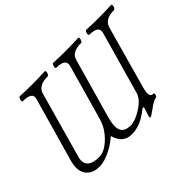

<svg xmlns="http://www.w3.org/2000/svg" viewBox="-129 -936 1227 1227"><g transform="rotate(-45 484.5 -323.0)"><path d="M632.8 20Q627.9 20 630.9 5.9Q633.3 -3.4 639.4 -21Q645.5 -38.6 647.9 -46.9Q649.4 -58.1 646 -58.1Q640.1 -58.1 633.8 -53.2Q553.2 13.2 473.1 13.2Q394.5 13.2 370.1 -75.2Q328.1 -36.6 274.7 -11.7Q221.2 13.2 181.2 13.2Q130.9 13.2 100.3 -13.9Q69.8 -41 69.8 -90.8Q69.8 -111.8 77.1 -140.1L201.2 -577.1Q209.5 -604.5 190.9 -617.2Q172.4 -629.9 127.9 -629.9Q124 -631.3 124.3 -639.4Q124.5 -647.5 129.2 -656.7Q133.8 -666 139.2 -666Q194.8 -663.1 252 -663.1Q306.6 -663.1 365.2 -666Q369.6 -664.6 369.6 -656.5Q369.6 -648.4 365.2 -639.2Q360.8 -629.9 355 -629.9Q272.5 -629.9 255.9 -577.1L129.9 -127.9Q125 -113.8 125 -98.1Q125 -32.2 224.1 -32.2Q272 -32.2 325.2 -83.7Q378.4 -135.3 397 -200.2L502.9 -575.2Q510.3 -603.5 492.2 -616.7Q474.1 -629.9 430.2 -629.9Q426.3 -631.3 426.5 -639.4Q426.8 -647.5 431.2 -656.7Q435.5 -666 439.9 -666Q495.6 -663.1 548.8 -663.1Q606.9 -663.1 667 -666Q671.9 -664.6 671.6 -656.5Q671.4 -648.4 667 -639.2Q662.6 -629.9 658.2 -629.9Q571.8 -629.9 558.1 -575.2L443.8 -171.9Q432.1 -129.9 432.1 -101.1Q432.1 -66.9 450.4 -49.6Q468.8 -32.2 508.8 -32.2Q546.4 -32.2 601.1 -65.2Q655.8 -98.1 672.9 -132.8Q679.2 -143.6 680.2 -147.9L800.8 -575.2Q809.1 -603.5 790.3 -616.7Q771.5 -629.9 729 -629.9Q725.1 -631.3 725.1 -639.4Q725.1 -647.5 729.2 -656.7Q733.4 -666 737.8 -666Q794.9 -663.1 849.1 -663.1Q904.8 -663.1 964.8 -666Q969.2 -664.6 969.2 -656.5Q969.2 -648.4 964.6 -639.2Q960 -629.9 954.1 -629.9Q873 -629.9 855 -575.2L742.2 -171.9Q737.3 -155.3 734.9 -145.5Q732.4 -135.7 730 -122.6Q727.5 -109.4 728 -101.8Q728.5 -94.2 731 -86.9Q733.4 -79.6 739.3 -76.4Q745.1 -73.2 754.9 -73.2Q762.2 -73.2 758.3 -58.6Q754.4 -43.9 747.1 -43.9Q737.3 -43.9 718.8 -33.9Q700.2 -23.9 682.1 -9.8Q663.6 2.4 648.9 13.2Q639.2 20 632.8 20Z"/></g></svg>

Font: Junicode SmCond Light
Style: Italic
Weight: 300
Width: 4
Italic angle: -11°
Designer: Peter S. Baker
Version: Version 2.206